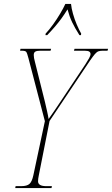

<svg xmlns="http://www.w3.org/2000/svg" viewBox="-20 -964 574 984"><path d="M58 0 60 -10H89Q118 -10 131 -21.5Q144 -33 151 -66L210 -343L126 -665Q119 -692 114.5 -698Q110 -704 93 -704H83L85 -714H242L239 -704H185Q169 -704 161 -699.5Q153 -695 153 -682Q153 -668 159 -647L199 -487Q204 -469 210 -443Q216 -417 221.5 -393Q227 -369 229 -354Q241 -371 257 -394Q273 -417 294 -449L418 -635Q429 -652 436.5 -665.5Q444 -679 444 -687Q444 -695 437.5 -699.5Q431 -704 414 -704H359L362 -714H534L531 -704H506Q493 -704 484.5 -701Q476 -698 466.5 -687Q457 -676 441 -653L234 -344L179 -66Q175 -47 175 -35Q175 -10 217 -10H246L244 0ZM214 -792Q232 -811 251.5 -838Q271 -865 288 -893.5Q305 -922 315 -944H344Q346 -922 354 -893.5Q362 -865 373.5 -838Q385 -811 396 -792L395 -784H387Q363 -822 349.5 -850.5Q336 -879 326 -916Q310 -890 295 -869.5Q280 -849 263 -829Q246 -809 222 -784H213Z"/></svg>

Font: Noto Serif Display ExtraCondensed Thin
Style: Italic
Weight: 100
Width: 2
Italic angle: -12°
Designer: Monotype Design Team
Foundry: Monotype Imaging Inc.
Version: Version 2.009